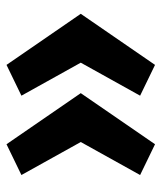

<svg xmlns="http://www.w3.org/2000/svg" viewBox="28 -586 508 605"><g transform="rotate(90 282.5 -284.0)"><path d="M185 -50 24 -284 185 -518 282 -471 178 -284 282 -97ZM435 -50 274 -284 435 -518 532 -471 428 -284 532 -97Z"/></g></svg>

Font: Ubuntu Sans
Style: Bold
Weight: 700
Designer: Dalton Maag Ltd
Foundry: Dalton Maag Ltd
Version: Version 1.006; ttfautohint (v1.8.4.7-5d5b)